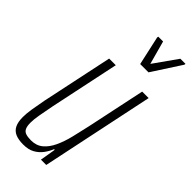

<svg xmlns="http://www.w3.org/2000/svg" viewBox="-237 -767 818 818"><g transform="rotate(45 172.5 -358.0)"><path d="M99 8Q70 8 51.5 0Q33 -8 24 -26Q15 -44 15 -74Q15 -95 19.5 -123.5Q24 -152 31 -188L99 -510H139L73 -197Q65 -156 60 -128Q55 -100 55 -80Q55 -59 60.5 -47.5Q66 -36 78.5 -32Q91 -28 110 -28Q142 -28 163.5 -46Q185 -64 199.5 -95Q214 -126 223.5 -165Q233 -204 242 -245L298 -510H337L230 0H198L210 -71H206Q198 -51 184.5 -33Q171 -15 150.5 -3.5Q130 8 99 8ZM209 -587 180 -718 181 -724H210L239 -618L314 -724H345L344 -718L259 -587Z"/></g></svg>

Font: Saira UltraCondensed ExtraLight
Style: Italic
Weight: 250
Width: 1
Italic angle: -12°
Designer: Hector Gatti with collaboration of the Omnibus-Type team
Foundry: Omnibus-Type
Version: Version 1.101